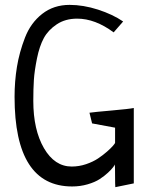

<svg xmlns="http://www.w3.org/2000/svg" viewBox="-20 -733 610 791"><path d="M359.4 -224.6 348.6 -268.6Q368.2 -271.5 440.4 -277.8Q512.7 -284.2 531.2 -288.1V22.5L455.1 38.1Q454.1 28.3 454.1 -8.3Q454.1 -44.9 453.1 -55.7Q453.1 -53.7 446.3 -44.4Q439.5 -35.2 424.8 -21.5Q410.2 -7.8 390.6 4.9Q371.1 17.6 340.8 26.4Q310.5 35.2 277.3 35.2Q40 35.2 40 -334Q40 -397.5 49.8 -457.5Q59.6 -517.6 83 -578.1Q106.4 -638.7 153.8 -675.8Q201.2 -712.9 266.6 -712.9Q323.2 -712.9 383.8 -693.4Q444.3 -673.8 487.3 -644.5L448.2 -599.6Q372.1 -656.2 297.9 -656.2Q249 -656.2 213.9 -632.8Q178.7 -609.4 160.6 -576.2Q142.6 -543 132.3 -492.2Q122.1 -441.4 119.6 -404.3Q117.2 -367.2 117.2 -317.4Q117.2 -198.2 161.1 -122.6Q205.1 -46.9 275.4 -46.9Q305.7 -46.9 334.5 -56.6Q363.3 -66.4 383.8 -80.1Q404.3 -93.8 420.9 -108.4Q437.5 -123 445.8 -132.8Q454.1 -142.6 454.1 -144.5V-207Z"/></svg>

Font: Neucha
Style: Regular
Weight: 400
Designer: Jovanny Lemonad
Foundry: Jovanny Lemonad
Version: Version 001.001